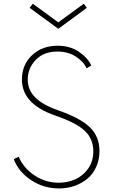

<svg xmlns="http://www.w3.org/2000/svg" viewBox="-20 -1013 618 1047"><path d="M55.2 -145 82 -158.7Q107.4 -97.2 167.7 -56.9Q228 -16.6 300.3 -16.6Q349.1 -16.6 391.4 -35.6Q433.6 -54.7 461.2 -94.5Q488.8 -134.3 488.8 -187.5Q488.8 -255.9 442.1 -299.8Q395.5 -343.8 281.7 -382.8Q99.6 -445.3 99.6 -579.1Q99.6 -659.7 154.5 -711.7Q209.5 -763.7 294.4 -763.7Q360.8 -763.7 409.4 -731.2Q458 -698.7 478 -655.8L452.1 -640.6Q435.5 -677.7 393.1 -704.8Q350.6 -731.9 293 -731.9Q218.8 -731.9 175 -686.5Q131.3 -641.1 131.3 -578.1Q131.3 -522.5 172.4 -481.4Q213.4 -440.4 298.3 -411.1Q418.9 -369.1 470.7 -318.4Q522.5 -267.6 522.5 -189Q522.5 -141.6 504.4 -102.3Q486.3 -63 455.8 -37.8Q425.3 -12.7 385.7 1Q346.2 14.6 302.7 14.6Q217.3 14.6 148.9 -31.2Q80.6 -77.1 55.2 -145ZM297.9 -856 141.6 -970.2 158.7 -992.7 297.9 -891.1 437 -992.7 453.6 -970.2Z"/></svg>

Font: Spartan MB ExtLt
Style: Regular
Weight: 200
Designer: Matt Bailey, Mirko Velimirovic
Foundry: Matt Bailey
Version: Version 1.005